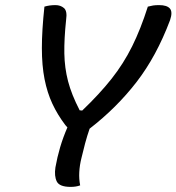

<svg xmlns="http://www.w3.org/2000/svg" viewBox="-20 -726 691 752"><path d="M294 0Q278 6 257 6Q213 6 202.5 -15Q192 -36 197 -70Q204 -110 215.5 -149Q227 -188 244 -227Q240 -231 236 -236Q205 -277 185 -320Q165 -363 154.5 -416Q144 -469 144 -538Q144 -607 154 -700Q174 -706 197 -706Q217 -706 230.5 -694.5Q244 -683 239 -649Q231 -573 232 -516.5Q233 -460 246.5 -408Q260 -356 292 -294L302 -293Q370 -358 417 -417.5Q464 -477 497.5 -544.5Q531 -612 559 -700Q570 -703 579.5 -704.5Q589 -706 603 -706Q634 -706 645.5 -692.5Q657 -679 646 -647Q593 -506 515 -405Q437 -304 331 -222Q321 -193 313.5 -165Q306 -137 299 -107Q292 -79 290.5 -52Q289 -25 294 0Z"/></svg>

Font: Recursive Mn Csl St
Style: Italic
Weight: 400
Italic angle: -15°
Monospace: yes
Version: Version 1.079;hotconv 1.0.112;makeotfexe 2.5.65598; ttfautoh